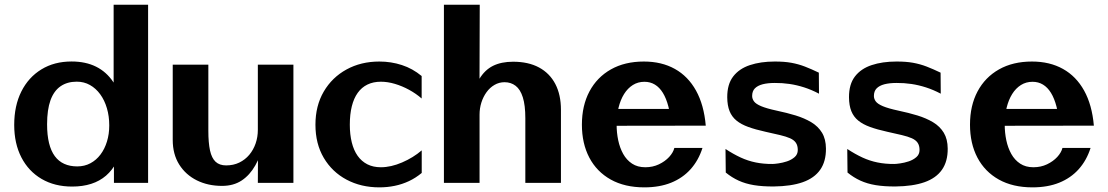

<svg xmlns="http://www.w3.org/2000/svg" viewBox="-20 -781 4730 820"><path d="M288.1 15.8Q213.4 15.8 157.7 -16.8Q101.9 -49.5 71.3 -108.8Q40.7 -168.2 40.7 -247.5Q40.7 -329.3 71.1 -390.1Q101.6 -450.9 156.7 -484.6Q211.8 -518.4 285.7 -518.4Q345.6 -518.4 390.2 -496.3Q434.8 -474.1 463.8 -430.6Q492.7 -387.2 504.6 -322.4L465.3 -291.1V-760.7H612.5V0H466.6V-204.6L507.4 -173.8Q487 -77.7 432.9 -30.9Q378.8 15.8 288.1 15.8ZM309.9 -70.3Q340.9 -70.3 366 -83.7Q391.1 -97 409.1 -120.9Q427.1 -144.7 436.8 -176.5Q446.6 -208.3 446.6 -245.3Q446.6 -284.7 436.6 -318.7Q426.6 -352.8 408.1 -378.2Q389.6 -403.6 364.2 -417.9Q338.8 -432.2 307.8 -432.2Q267.2 -432.2 238.7 -412.6Q210.2 -393 195.6 -352.8Q181.1 -312.6 181.1 -250.2Q181.1 -204.2 189.4 -170.2Q197.7 -136.3 214.1 -114.1Q230.4 -92 254.5 -81.2Q278.6 -70.3 309.9 -70.3Z M928.2 12.9Q868 12.9 820.4 -10.8Q772.8 -34.6 745.2 -78.6Q717.7 -122.7 717.7 -183.3V-504.7H869.8V-222.5Q869.8 -171.3 876.9 -138.5Q884.1 -105.7 900.8 -90.1Q917.5 -74.6 945.7 -74.6Q977.1 -74.6 1002 -86.7Q1026.9 -98.8 1044.7 -119.9Q1062.4 -141.1 1071.8 -168.5Q1081.2 -195.9 1081.2 -226.5V-504.7H1233.1V0H1081.2L1082.6 -265.8L1108.5 -171.7Q1093.8 -116.3 1070.4 -74.7Q1046.9 -33.1 1012.1 -10.1Q977.3 12.9 928.2 12.9Z M1600.1 19.2Q1522 19.2 1460.2 -13.7Q1398.4 -46.6 1362.8 -106.8Q1327.2 -167 1327.2 -248.4Q1327.2 -329.2 1362.7 -389.9Q1398.2 -450.5 1459.9 -484.3Q1521.7 -518.2 1600.1 -518.2Q1650.4 -518.2 1696.3 -503.2Q1742.3 -488.3 1780.8 -456.3V-360.3Q1756.9 -381.2 1727.3 -397.4Q1697.6 -413.6 1666.6 -422.8Q1635.7 -432 1606.6 -432Q1574.2 -432 1549.3 -419.9Q1524.4 -407.8 1507.7 -384.4Q1491 -361.1 1482.5 -326.9Q1474 -292.8 1474 -248.4Q1474 -206.5 1482.4 -172.8Q1490.7 -139.1 1507.4 -115.5Q1524.2 -91.9 1548.9 -79.3Q1573.7 -66.7 1606.6 -66.7Q1649.7 -66.7 1697.3 -87.2Q1744.8 -107.6 1781.1 -138.8V-42.4Q1755.6 -21.1 1726.6 -7.5Q1697.6 6.1 1666 12.6Q1634.4 19.2 1600.1 19.2Z M1875.9 0V-760.7H2028.9L2027.3 -243.1L1990 -342.3Q2004 -404.9 2027.1 -443.5Q2050.2 -482.1 2085.5 -499.8Q2120.9 -517.4 2171.4 -517.4Q2236.4 -517.4 2282 -492.9Q2327.6 -468.3 2351.7 -422.3Q2375.7 -376.2 2375.7 -311.8V0H2223.6V-276.2Q2223.6 -331.4 2212.9 -365.3Q2202.2 -399.2 2182.2 -414.5Q2162.2 -429.9 2134.9 -429.9Q2111.6 -429.9 2091.9 -418.4Q2072.2 -407 2058 -387.4Q2043.8 -367.8 2035.9 -343.1Q2028.1 -318.3 2028.1 -291.5V0Z M2732.1 19.2Q2648.1 19.2 2588.3 -14.2Q2528.5 -47.7 2496.8 -108Q2465.2 -168.4 2465.2 -248.6Q2465.2 -329.9 2497.5 -390.6Q2529.8 -451.2 2589.2 -484.7Q2648.6 -518.2 2729.8 -518.2Q2805.8 -518.2 2862.3 -486.6Q2918.8 -455.1 2952.6 -394.1Q2986.5 -333.1 2994.2 -244.3H2847.3Q2843.8 -290.4 2834.7 -325.6Q2825.6 -360.7 2811.1 -384.3Q2796.6 -407.9 2776.8 -419.8Q2757.1 -431.7 2732.1 -431.7Q2704.7 -431.7 2682.7 -417.9Q2660.8 -404.1 2645.3 -379.4Q2629.9 -354.7 2621.7 -321.2Q2613.5 -287.6 2613.5 -248.1Q2613.5 -214.3 2620.3 -181.9Q2627.1 -149.6 2641.6 -123.5Q2656.1 -97.5 2679.5 -82.1Q2702.8 -66.7 2736 -66.7Q2767.8 -66.7 2794.1 -79.2Q2820.4 -91.7 2837.9 -110.7Q2855.3 -129.7 2860.1 -149.3H2980.2Q2963.3 -96.1 2929.5 -58.4Q2895.7 -20.7 2846.2 -0.7Q2796.6 19.2 2732.1 19.2ZM2600.8 -243.8 2572.3 -315.7H2961.2L2961.6 -244.3Z M3284.7 15.4Q3236.5 15.7 3200 9.7Q3163.6 3.7 3134.6 -9.6Q3105.6 -22.8 3079.6 -44.1L3078.5 -144.8Q3111.8 -122.9 3143.1 -108.4Q3174.4 -93.9 3207.6 -87.2Q3240.7 -80.4 3279.2 -80.7Q3287 -80.7 3304.5 -83.2Q3322 -85.6 3341 -91.8Q3359.9 -98.1 3373.6 -109.9Q3387.2 -121.7 3387.2 -140.5Q3387.2 -159.4 3379.1 -171.2Q3371.1 -183 3354.3 -190.5Q3337.6 -197.9 3311.5 -204.1Q3285.4 -210.3 3249.1 -218.3Q3206.8 -227.6 3176.1 -238.7Q3145.3 -249.8 3125.5 -266Q3105.6 -282.2 3095.9 -306.3Q3086.2 -330.4 3085.9 -365.6Q3085.7 -421.1 3111.3 -454.4Q3136.9 -487.7 3182.6 -502.9Q3228.4 -518.2 3288.3 -518.2Q3329 -518.4 3359.4 -512.9Q3389.8 -507.4 3417.6 -496.7Q3445.3 -486 3477.1 -470.7L3477.8 -380.9Q3445.9 -397.7 3414.7 -407.7Q3383.4 -417.8 3352.2 -422.4Q3320.9 -427 3288.8 -426.7Q3258.7 -426.7 3237.1 -421.1Q3215.6 -415.4 3203.9 -403.5Q3192.3 -391.6 3192.3 -371.1Q3192.3 -358.9 3200.2 -348Q3208.1 -337.1 3230.7 -327.5Q3253.4 -317.9 3297.3 -308.4Q3340.3 -299.4 3378.1 -287.9Q3415.9 -276.3 3445.1 -258.8Q3474.3 -241.2 3490.8 -214Q3507.2 -186.8 3507.5 -146.6Q3508 -91.9 3483 -56.1Q3458 -20.3 3408.3 -2.8Q3358.6 14.6 3284.7 15.4Z M3804.7 15.4Q3756.5 15.7 3720 9.7Q3683.6 3.7 3654.6 -9.6Q3625.6 -22.8 3599.6 -44.1L3598.5 -144.8Q3631.8 -122.9 3663.1 -108.4Q3694.4 -93.9 3727.6 -87.2Q3760.7 -80.4 3799.2 -80.7Q3807 -80.7 3824.5 -83.2Q3842 -85.6 3861 -91.8Q3879.9 -98.1 3893.6 -109.9Q3907.2 -121.7 3907.2 -140.5Q3907.2 -159.4 3899.1 -171.2Q3891.1 -183 3874.3 -190.5Q3857.6 -197.9 3831.5 -204.1Q3805.4 -210.3 3769.1 -218.3Q3726.8 -227.6 3696.1 -238.7Q3665.3 -249.8 3645.5 -266Q3625.6 -282.2 3615.9 -306.3Q3606.2 -330.4 3605.9 -365.6Q3605.7 -421.1 3631.3 -454.4Q3656.9 -487.7 3702.6 -502.9Q3748.4 -518.2 3808.3 -518.2Q3849 -518.4 3879.4 -512.9Q3909.8 -507.4 3937.6 -496.7Q3965.3 -486 3997.1 -470.7L3997.8 -380.9Q3965.9 -397.7 3934.7 -407.7Q3903.4 -417.8 3872.2 -422.4Q3840.9 -427 3808.8 -426.7Q3778.7 -426.7 3757.1 -421.1Q3735.6 -415.4 3723.9 -403.5Q3712.3 -391.6 3712.3 -371.1Q3712.3 -358.9 3720.2 -348Q3728.1 -337.1 3750.7 -327.5Q3773.4 -317.9 3817.3 -308.4Q3860.3 -299.4 3898.1 -287.9Q3935.9 -276.3 3965.1 -258.8Q3994.3 -241.2 4010.8 -214Q4027.2 -186.8 4027.5 -146.6Q4028 -91.9 4003 -56.1Q3978 -20.3 3928.3 -2.8Q3878.6 14.6 3804.7 15.4Z M4389.6 19.2Q4305.6 19.2 4245.8 -14.2Q4186 -47.7 4154.3 -108Q4122.7 -168.4 4122.7 -248.6Q4122.7 -329.9 4155 -390.6Q4187.3 -451.2 4246.7 -484.7Q4306.1 -518.2 4387.3 -518.2Q4463.3 -518.2 4519.8 -486.6Q4576.3 -455.1 4610.1 -394.1Q4644 -333.1 4651.7 -244.3H4504.8Q4501.3 -290.4 4492.2 -325.6Q4483.1 -360.7 4468.6 -384.3Q4454.1 -407.9 4434.3 -419.8Q4414.6 -431.7 4389.6 -431.7Q4362.2 -431.7 4340.2 -417.9Q4318.3 -404.1 4302.8 -379.4Q4287.4 -354.7 4279.2 -321.2Q4271 -287.6 4271 -248.1Q4271 -214.3 4277.8 -181.9Q4284.6 -149.6 4299.1 -123.5Q4313.6 -97.5 4337 -82.1Q4360.3 -66.7 4393.5 -66.7Q4425.3 -66.7 4451.6 -79.2Q4477.9 -91.7 4495.4 -110.7Q4512.8 -129.7 4517.6 -149.3H4637.7Q4620.8 -96.1 4587 -58.4Q4553.2 -20.7 4503.7 -0.7Q4454.1 19.2 4389.6 19.2ZM4258.3 -243.8 4229.8 -315.7H4618.7L4619.1 -244.3Z"/></svg>

Font: Russolo 10pt ExtraLight
Style: Regular
Weight: 200
Designer: Micah Stupak-Hahn
Version: Version 1.000